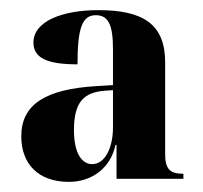

<svg xmlns="http://www.w3.org/2000/svg" viewBox="-20 -739 401 379"><path d="M116 -380C160 -380 198 -406 208 -453H210V-386H342V-396C316 -396 306 -405 306 -434V-616C306 -691 263 -719 174 -719C103 -719 46 -697 46 -655C46 -624 74 -612 133 -612C133 -683 142 -709 169 -709C194 -709 203 -690 203 -642V-571L170 -569C70 -563 22 -533 22 -470C22 -415 56 -380 116 -380ZM162 -415C143 -415 126 -434 126 -482C126 -536 144 -557 188 -560L203 -561V-487C203 -449 188 -415 162 -415Z"/></svg>

Font: Noto Serif Display Condensed Extra
Style: Regular
Weight: 800
Width: 3
Designer: Monotype Design Team
Foundry: Monotype Imaging Inc.
Version: Version 1.900